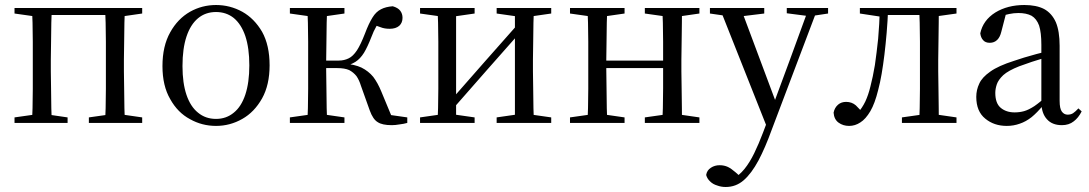

<svg xmlns="http://www.w3.org/2000/svg" viewBox="-20 -491 4349 767"><path d="M107 0H187Q186 -22 185 -59Q184 -96 184 -136Q183 -175 183 -206V-253Q183 -284 184 -324Q184 -363 185 -400Q186 -437 187 -459H107Q109 -437 110 -400Q110 -363 111 -324Q111 -284 111 -253V-206Q111 -175 111 -136Q110 -96 110 -59Q109 -22 107 0ZM399 0H479Q478 -22 477 -59Q476 -96 476 -136Q475 -175 475 -206V-253Q475 -284 476 -324Q476 -363 477 -400Q478 -437 479 -459H399Q401 -437 402 -400Q402 -363 403 -324Q403 -284 403 -253V-206Q403 -175 403 -136Q402 -96 402 -59Q401 -22 399 0ZM38 0H250V-22L154 -36H137L38 -22ZM335 0H548V-22L451 -36H434L335 -22ZM38 -437 137 -423H152V-459H38ZM434 -423H451L548 -437V-459H434ZM145 -431H437V-459H145Z M843 12Q899 12 948 -16Q996 -43 1027 -98Q1057 -152 1057 -230Q1057 -310 1027 -364Q996 -417 948 -444Q899 -471 843 -471Q787 -471 739 -444Q690 -416 660 -362Q629 -307 629 -227Q629 -148 660 -95Q690 -41 739 -15Q787 12 843 12ZM843 -16Q801 -16 771 -41Q741 -65 725 -112Q709 -159 709 -227Q709 -297 725 -345Q741 -393 771 -418Q801 -443 843 -443Q884 -443 914 -419Q944 -394 960 -347Q976 -299 976 -230Q976 -161 960 -113Q944 -65 914 -41Q884 -16 843 -16Z M1138 0H1356V-22L1259 -36H1237L1138 -22ZM1138 -437 1237 -423H1259L1356 -437V-459H1138ZM1207 0H1287Q1286 -22 1285 -59Q1284 -96 1284 -137Q1283 -177 1283 -209V-250Q1283 -283 1284 -323Q1284 -363 1285 -400Q1286 -437 1287 -459H1207Q1209 -437 1210 -400Q1210 -363 1211 -324Q1211 -284 1211 -253V-206Q1211 -175 1211 -136Q1210 -96 1210 -59Q1209 -22 1207 0ZM1457 -50Q1470 -14 1489 -3Q1507 9 1545 9Q1559 9 1576 6Q1593 4 1607 0V-22L1502 -37L1552 -8L1503 -126Q1489 -160 1471 -184Q1452 -207 1424 -221Q1396 -234 1354 -237V-226Q1381 -232 1400 -244Q1419 -256 1434 -280Q1448 -303 1464 -344Q1472 -366 1483 -385Q1493 -404 1506 -419L1470 -393Q1485 -388 1501 -382Q1516 -376 1537 -376Q1561 -376 1575 -388Q1588 -400 1588 -420Q1588 -436 1579 -448Q1570 -460 1549 -466Q1521 -464 1502 -454Q1482 -444 1468 -421Q1453 -397 1438 -357Q1421 -313 1406 -290Q1390 -266 1373 -258Q1355 -249 1333 -249H1244V-219H1327Q1357 -219 1375 -211Q1392 -202 1404 -187Q1415 -171 1422 -148Z M1658 0H1876V-22L1778 -36H1756L1658 -22ZM1964 0H2182V-22L2084 -36H2061L1964 -22ZM1727 0H1802V-459H1727Q1729 -437 1730 -400Q1730 -363 1731 -324Q1731 -284 1731 -253V-206Q1731 -175 1731 -136Q1730 -96 1730 -59Q1729 -22 1727 0ZM1782 -48 1925 -211 2069 -374H2076L2060 -407L1915 -243L1771 -79H1758ZM2037 0H2113Q2112 -22 2111 -59Q2110 -96 2110 -136Q2109 -175 2109 -206V-253Q2109 -284 2110 -324Q2110 -363 2111 -400Q2112 -437 2113 -459H2037ZM1658 -437 1757 -423H1779L1876 -437V-459H1658ZM1964 -437 2062 -423H2085L2182 -437V-459H1964Z M2326 0H2406Q2405 -22 2404 -59Q2403 -96 2403 -138Q2402 -179 2402 -213V-253Q2402 -284 2403 -324Q2403 -363 2404 -400Q2405 -437 2406 -459H2326Q2328 -437 2329 -400Q2329 -363 2330 -324Q2330 -284 2330 -253V-206Q2330 -175 2330 -136Q2329 -96 2329 -59Q2328 -22 2326 0ZM2625 0H2705Q2704 -22 2704 -59Q2703 -96 2703 -136Q2702 -175 2702 -206V-253Q2702 -284 2703 -324Q2703 -363 2704 -400Q2704 -437 2705 -459H2625Q2627 -437 2628 -400Q2628 -363 2629 -324Q2629 -284 2629 -253V-213Q2629 -179 2629 -138Q2628 -96 2628 -59Q2627 -22 2625 0ZM2257 0H2475V-22L2378 -36H2356L2257 -22ZM2257 -437 2356 -423H2378L2475 -437V-459H2257ZM2556 0H2774V-22L2677 -36H2655L2556 -22ZM2556 -437 2655 -423H2677L2774 -437V-459H2556ZM2364 -219H2664V-249H2364Z M2879 256Q2920 256 2951 229Q2982 202 3010 150Q3037 99 3063 27L3247 -459H3211L3135 -251L3054 -32L3053 -27L3028 39Q3011 84 2993 121Q2975 158 2954 184Q2932 211 2903 227L2926 229L2944 220L2918 197Q2902 183 2888 176Q2873 169 2855 169Q2835 169 2820 179Q2804 189 2801 208Q2805 223 2817 234Q2828 245 2845 250Q2861 256 2879 256ZM3045 20 3069 -33 3084 -71 2939 -459H2855ZM2816 -437 2906 -424H2927L3033 -437V-459H2816ZM3123 -438 3208 -427H3222L3288 -437V-459H3123Z M3372 12Q3396 12 3417 -2Q3438 -15 3457 -47Q3475 -78 3488 -131Q3496 -161 3502 -196Q3508 -231 3513 -272Q3518 -313 3522 -360Q3526 -406 3528 -459H3495Q3493 -393 3488 -336Q3482 -279 3475 -231Q3467 -183 3457 -145Q3449 -112 3437 -86Q3424 -59 3405 -38V-29H3427V-38Q3415 -55 3399 -70Q3383 -84 3360 -84Q3341 -84 3328 -73Q3314 -61 3310 -41Q3312 -14 3330 -1Q3348 12 3372 12ZM3415 -437 3507 -423H3512V-459H3415ZM3515 -431H3715V-459H3515ZM3583 0H3801V-22L3704 -36H3682L3583 -22ZM3652 0H3731Q3730 -22 3730 -59Q3729 -96 3729 -136Q3728 -175 3728 -206V-253Q3728 -284 3729 -324Q3729 -363 3730 -400Q3730 -437 3731 -459H3652Q3653 -437 3654 -400Q3654 -363 3655 -324Q3655 -284 3655 -253V-206Q3655 -175 3655 -136Q3654 -96 3654 -59Q3653 -22 3652 0ZM3686 -423H3701L3801 -437V-459H3686Z M4002 12Q4029 12 4054 3Q4078 -5 4101 -23Q4123 -41 4147 -70H4177L4167 -112Q4134 -82 4112 -67Q4089 -52 4071 -47Q4053 -42 4033 -42Q4000 -42 3978 -60Q3956 -78 3956 -120Q3956 -136 3962 -154Q3968 -172 3988 -191Q4008 -209 4051 -226Q4071 -233 4102 -244Q4133 -254 4179 -268V-290Q4147 -282 4120 -275Q4093 -267 4071 -261Q4049 -254 4031 -248Q3968 -228 3936 -205Q3903 -182 3892 -157Q3880 -132 3880 -104Q3880 -46 3916 -17Q3951 12 4002 12ZM4222 9Q4250 9 4269 -6Q4288 -20 4301 -46L4288 -58Q4276 -45 4267 -39Q4258 -33 4245 -33Q4231 -33 4222 -45Q4213 -57 4213 -88V-308Q4213 -366 4198 -402Q4182 -438 4151 -455Q4120 -471 4072 -471Q4005 -471 3956 -441Q3907 -410 3896 -358Q3898 -341 3907 -331Q3916 -320 3934 -320Q3952 -320 3964 -332Q3975 -343 3980 -364L4001 -445L3968 -423Q3991 -431 4011 -435Q4030 -439 4048 -439Q4080 -439 4101 -428Q4121 -416 4131 -389Q4140 -361 4140 -312V-83V-80Q4141 -38 4162 -15Q4183 9 4222 9Z"/></svg>

Font: Source Serif 4 48pt
Style: Regular
Weight: 400
Designer: Frank Grie√ühammer
Foundry: Adobe Systems Incorporated
Version: Version 4.004;hotconv 1.0.116;makeotfexe 2.5.65601